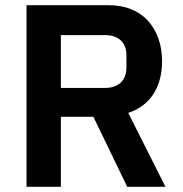

<svg xmlns="http://www.w3.org/2000/svg" viewBox="-20 -718 704 738"><path d="M214 0H82V-698H397Q445 -698 483 -683Q521 -668 547.5 -639.5Q574 -611 588.5 -571Q603 -531 603 -482Q603 -410 570.5 -358Q538 -306 473 -284L616 0H469L339 -269H214ZM384 -380Q422 -380 444 -400.5Q466 -421 466 -459V-505Q466 -543 444 -563Q422 -583 384 -583H214V-380Z"/></svg>

Font: IBM Plex Sans Arabic SemiBold
Style: Regular
Weight: 600
Designer: Mike Abbink, Paul van der Laan, Pieter van Rosmalen, Wael Morcos, Khajak Apelian
Foundry: Bold Monday
Version: Version 1.1